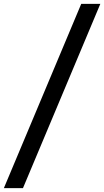

<svg xmlns="http://www.w3.org/2000/svg" viewBox="-30 -778 540 995"><path d="M89 197 490 -758H391L-10 197Z"/></svg>

Font: UULA Sans Medium
Style: Regular
Weight: 500
Designer: Mohamed Gaber, Laura Garcia Mut
Foundry: Kief Type Foundry
Version: Version 3.006;hotconv 1.0.109;makeotfexe 2.5.65596